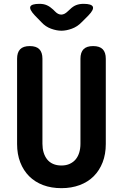

<svg xmlns="http://www.w3.org/2000/svg" viewBox="-20 -970 640 1000"><path d="M69 -664Q69 -697 85 -713.5Q101 -730 135 -730Q169 -730 185 -713.5Q201 -697 201 -664V-221Q201 -197 207 -176.5Q213 -156 225 -140.5Q237 -125 256 -116.5Q275 -108 300 -108Q325 -108 344 -117Q363 -126 375 -141Q387 -156 393 -176.5Q399 -197 399 -221V-664Q399 -697 415 -713.5Q431 -730 465 -730Q499 -730 515 -713.5Q531 -697 531 -664V-220Q531 -167 514.5 -124.5Q498 -82 468 -52Q438 -22 395 -6Q352 10 300 10Q247 10 204.5 -6Q162 -22 132 -52Q102 -82 85.5 -124.5Q69 -167 69 -220ZM186 -950Q208 -950 224.5 -942.5Q241 -935 257 -920L266 -911Q282 -894 299 -894Q316 -894 333 -911L344 -921Q360 -937 377 -943.5Q394 -950 415 -950Q457 -950 463.5 -935Q470 -920 441 -890L405 -854Q383 -831 354 -820.5Q325 -810 300 -810Q275 -810 246 -820.5Q217 -831 196 -854L161 -890Q132 -921 138 -935.5Q144 -950 186 -950Z"/></svg>

Font: Maple Mono
Style: Bold
Weight: 700
Monospace: yes
Designer: subframe7536
Version: Version 7.200